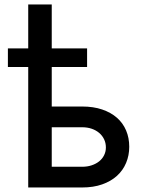

<svg xmlns="http://www.w3.org/2000/svg" viewBox="-20 -829 639 849"><path d="M14.9 -615.1H104.8V-809.3H208.8V-615.1H365.1V-532.7H208.8V-358H343Q393.1 -358 431.8 -344.8Q470.5 -331.7 497.2 -308.2Q523.8 -284.8 537.6 -252.1Q551.5 -219.5 551.5 -180Q551.5 -141.7 537.6 -108.7Q523.8 -75.6 497.2 -51.5Q470.5 -27.3 431.8 -13.7Q393.1 0 343 0H104.8V-532.7H14.9ZM343 -91.6Q366.1 -91.6 385.3 -98Q404.5 -104.4 418.5 -115.6Q432.5 -126.8 440.3 -142.6Q448.2 -158.4 448.2 -176.8Q448.2 -196.7 440.3 -213.1Q432.5 -229.4 418.5 -241.3Q404.5 -253.2 385.3 -259.8Q366.1 -266.3 343 -266.3H208.8V-91.6Z"/></svg>

Font: Cannonade Med
Style: Regular
Weight: 500
Designer: Rasmus Andersson
Foundry: rsms
Version: Version 3.012;git-f93a4a705